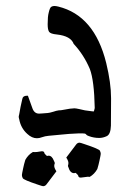

<svg xmlns="http://www.w3.org/2000/svg" viewBox="-20 -454 443 655"><path d="M106 17.6Q88.9 17.6 73.2 2.9Q50.8 -17.1 45.4 -47.9Q43.9 -50.8 43.9 -57.1L45.4 -63.5Q49.8 -90.3 56.2 -116.7Q58.1 -127.4 71.8 -127.4H75.2Q83 -106.9 90.3 -85.4Q96.7 -66.4 113.3 -66.4Q118.7 -66.4 122.6 -66.9Q146.5 -67.9 156.2 -71.3L163.1 -73.2Q170.9 -76.2 180.7 -77.6Q188.5 -77.6 194.8 -79.1Q222.2 -84.5 233.9 -84.5Q238.3 -84.5 250 -82Q269 -76.7 291 -74.7L299.8 -73.7L301.3 -77.6Q302.7 -81.5 303.2 -85.4Q301.3 -179.7 286.6 -218.3Q266.1 -267.1 231.4 -304.2Q221.7 -331.1 173.8 -336.4Q151.9 -338.4 147.2 -345.9Q142.6 -353.5 142.6 -371.1Q142.6 -397.9 146 -410.2Q149.9 -427.7 154.8 -430.7Q159.7 -433.6 165 -433.6Q170.9 -433.6 178.7 -431.6Q302.2 -401.4 342.3 -239.3Q358.9 -170.9 358.9 -119.1V-113.3Q358.4 -88.9 358.4 -25.4Q357.4 3.9 344.5 10.3Q331.5 16.6 318.4 16.6Q299.8 16.6 283.2 10.3Q275.9 7.8 274.2 5.1Q272.5 2.4 269.3 1.7Q266.1 1 249.5 1Q212.9 2.4 187 5.4Q169.4 7.3 145.5 9.3Q133.8 10.3 123 14.2Q114.3 17.6 106 17.6ZM127 181.2Q124.5 181.2 108.9 175.8Q60.5 159.7 57.6 153.8Q54.7 147.9 54.7 143.1Q54.7 140.1 59.1 119.6Q62 105.5 66.4 91.3Q76.2 73.7 92.3 64.5Q95.2 64.9 98.6 64.9Q106 64.9 115.7 63L122.6 62Q130.9 62 131.3 67.9Q131.8 70.8 140.1 78.1Q143.1 77.1 145.5 77.1Q157.2 77.1 163.6 93.8Q164.6 95.2 165 96.9Q165.5 98.6 166.3 99.9Q167 101.1 167 102.5Q165 107.9 165 111.8Q165 119.1 172.4 130.4L139.2 174.3Q134.3 181.2 127 181.2ZM255.9 151.9Q247.6 151.9 247.1 146Q246.6 143.1 238.3 135.7Q235.4 136.7 232.9 136.7Q219.2 136.7 213.4 116.7Q212.9 115.2 212.4 114.3Q211.9 113.3 211.9 112.3V111.3Q213.4 106 213.4 102.1Q213.4 94.7 206.1 83.5L239.3 39.6Q244.1 32.7 251.5 32.7Q253.9 32.7 269.5 38.1Q317.9 54.2 320.8 60.1Q323.7 65.9 323.7 70.8Q323.7 73.7 319.3 94.2Q316.4 108.4 312 122.6Q302.2 140.1 286.1 149.4Q283.2 148.9 279.8 148.9Q276.4 148.9 255.9 151.9Z"/></svg>

Font: Kurland
Style: Regular
Weight: 400
Designer: GGBot
Version: 0.22